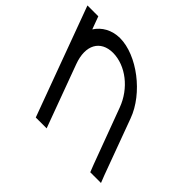

<svg xmlns="http://www.w3.org/2000/svg" viewBox="-290 -781 1000 1000"><g transform="rotate(45 210.0 -281.0)"><path d="M-49 -512.6C-21.4 -555.4 25.6 -582.5 85 -583C212 -583 371 -461 419.8 -326L532.6 -20L548.7 21H469.7L454 -19L339.8 -326C301.4 -430 207.9 -502 114.5 -503C21.5 -503 -18.6 -430 19.8 -326L34.5 -286L132.6 -20L147.4 20H67.4L52.6 -20L-45.5 -286L-60.2 -326L-140.2 -543L-155 -583H-75L-60.2 -543Z"/></g></svg>

Font: Nordica Plus
Style: NordicaClassicLightOpObl
Weight: 300
Version: Version 1.01